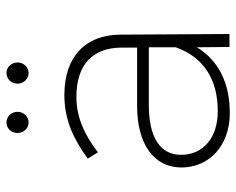

<svg xmlns="http://www.w3.org/2000/svg" viewBox="-90 -656 746 607"><g transform="rotate(-90 283.5 -352.0)"><path d="M200 -635C219 -635 234 -651 234 -670C234 -690 219 -705 200 -705C182 -705 167 -690 167 -670C167 -651 182 -635 200 -635ZM357 -635C375 -635 390 -651 390 -670C390 -690 375 -705 357 -705C338 -705 323 -690 323 -670C323 -651 338 -635 357 -635ZM480 0 478 -346C477 -454 410 -522 287 -522C208 -522 148 -493 86 -448L106 -416C161 -458 216 -484 281 -484C385 -484 436 -431 437 -343V-292H252C132 -292 58 -239 58 -152C58 -64 127 1 230 1C320 1 394 -31 438 -103L439 0ZM236 -37C151 -37 98 -84 98 -153C98 -220 154 -255 256 -255H438V-170C406 -79 333 -37 236 -37Z"/></g></svg>

Font: Montserrat arm ExtraLight
Style: Regular
Weight: 275
Designer: Julieta Ulanovsky
Foundry: Julieta Ulanovsky
Version: Version 6.000;PS 006.000;hotconv 1.0.88;makeotf.lib2.5.64775